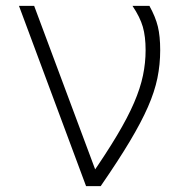

<svg xmlns="http://www.w3.org/2000/svg" viewBox="-20 -638 640 658"><path d="M275 0 45 -618H97L325 -7V0ZM325 0 288 -31Q344 -112 381 -174Q418 -236 439.5 -286Q461 -336 470 -379.5Q479 -423 479 -466Q479 -513 469.5 -546Q460 -579 434 -618H492Q513 -580 521 -547Q529 -514 529 -466Q529 -417 519.5 -370.5Q510 -324 487 -271.5Q464 -219 424.5 -153Q385 -87 325 0Z"/></svg>

Font: Victor Mono Thin
Style: Regular
Weight: 100
Monospace: yes
Designer: Rune Bjørnerås
Version: Version 1.561;gftools[0.9.30]